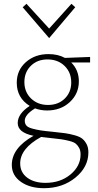

<svg xmlns="http://www.w3.org/2000/svg" viewBox="-20 -699 516 1008"><path d="M375 -661 238 -499 99 -661 119 -679 238 -549 355 -679ZM453 -400V-371H354Q394 -331 394 -272Q394 -207 346.5 -163Q299 -119 227 -119Q194 -119 164 -130Q110 -97 110 -65Q110 -50 118.5 -40Q127 -30 149 -24Q171 -18 193 -14.5Q215 -11 258 -7Q299 -3 323 0.5Q347 4 373.5 11.5Q400 19 413 30Q426 41 435 58.5Q444 76 444 101Q444 178 376 233.5Q308 289 211 289Q137 289 89.5 255.5Q42 222 42 167Q42 78 156 14Q73 -3 73 -53Q73 -102 136 -143Q68 -185 68 -265Q68 -330 115.5 -372.5Q163 -415 235 -415Q284 -415 321 -395ZM354 -266Q354 -319 319 -353Q284 -387 229 -387Q176 -387 142 -353.5Q108 -320 108 -268Q108 -216 143 -182Q178 -148 232 -148Q286 -148 320 -181.5Q354 -215 354 -266ZM403 112Q403 92 396 78.5Q389 65 378.5 56Q368 47 344.5 41Q321 35 300 32Q279 29 239 25Q224 24 196 20Q86 80 86 159Q86 206 122.5 233.5Q159 261 219 261Q297 261 350 217Q403 173 403 112Z"/></svg>

Font: EauTest Light
Style: Regular
Weight: 300
Designer: Christian Thalmann (Catharsis Fonts)
Version: Version 0.001;PS 000.001;hotconv 1.0.88;makeotf.lib2.5.64775